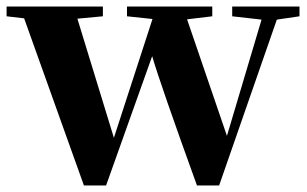

<svg xmlns="http://www.w3.org/2000/svg" viewBox="-29 -566 941 588"><path d="M888.2 -545.9V-516.1L818.8 -505.9L642.1 2H574.2Q461.9 -308.6 437 -394L295.9 2H228L44.9 -509.8L-8.8 -516.1V-545.9H286.1V-516.1L208 -508.8L319.8 -144L438 -507.8L359.9 -516.1V-545.9H621.1V-516.1L543.9 -506.8L666 -149.9L772 -505.9L682.1 -516.1V-545.9Z"/></svg>

Font: Noto Serif JP Black
Style: Regular
Weight: 900
Designer: Ryoko NISHIZUKA  (kana & ideographs); Frank Grießhammer (Latin, Greek & Cyrillic); Wenlong ZHANG  (bopomofo); Sandoll Co
Foundry: Adobe Systems Incorporated
Version: Version 1.001;PS 1.001;hotconv 16.6.54;makeotf.lib2.5.65590